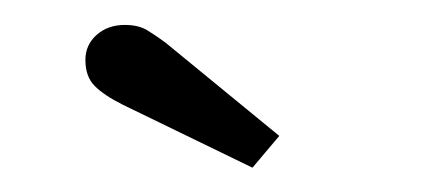

<svg xmlns="http://www.w3.org/2000/svg" viewBox="-20 -762 342 154"><path d="M182.5 -627.5 78.5 -678Q63.5 -685.5 56 -693Q48.5 -700.5 48.5 -714Q48.5 -726 57.5 -734Q66.5 -742 80 -742Q91 -742 98 -737.8Q105 -733.5 112.5 -728L204 -653Z"/></svg>

Font: Imbue 10pt ExtraBold
Style: Regular
Weight: 800
Designer: Tyler Finck
Foundry: Etcetera Type Company
Version: Version 1.102; ttfautohint (v1.8.3)